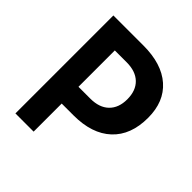

<svg xmlns="http://www.w3.org/2000/svg" viewBox="-187 -827 961 961"><g transform="rotate(45 293.0 -346.5)"><path d="M69.8 0V-693.4H282.2Q412.6 -693.4 483.9 -630.6Q555.2 -567.9 555.2 -454.1Q555.2 -332 483.9 -265.4Q412.6 -198.7 282.2 -198.7H198.7V0ZM282.2 -574.7H198.7V-317.4H282.2Q346.2 -317.4 381.1 -351.3Q416 -385.3 416 -445.8Q416 -507.3 381.1 -541Q346.2 -574.7 282.2 -574.7Z"/></g></svg>

Font: Caskaydia Cove
Style: Bold
Weight: 700
Monospace: yes
Designer: Aaron Bell
Foundry: Saja Typeworks
Version: Version 4.300; ttfautohint (v1.8.3)